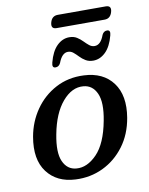

<svg xmlns="http://www.w3.org/2000/svg" viewBox="-87 -835 705 910"><g transform="rotate(-10 265.5 -380.5)"><path d="M326 -468.5Q419 -464.5 465.2 -402.2Q511.5 -340 494 -235Q481 -157.5 438.8 -101Q396.5 -44.5 335.2 -15.2Q274 14 203 10.5Q113.5 6.5 67 -55.2Q20.5 -117 39 -223.5Q51.5 -294.5 91 -351.2Q130.5 -408 191 -440Q251.5 -472 326 -468.5ZM215.5 -40Q267 -35.5 314.5 -84.5Q362 -133.5 382 -240.5Q398.5 -326 378.8 -370.2Q359 -414.5 315 -418Q260.5 -423 214.2 -368.8Q168 -314.5 149.5 -216Q133 -130.5 152.5 -87Q172 -43.5 215.5 -40ZM383.5 -529.5Q362 -529.5 346.8 -538.8Q331.5 -548 319.8 -560.5Q308 -573 296.8 -582.2Q285.5 -591.5 271.5 -591.5Q242.5 -591.5 225.5 -545.5Q217.5 -529 201.5 -529Q183 -529 190 -554.5Q203.5 -606.5 230 -632.5Q256.5 -658.5 289.5 -658.5Q311 -658.5 326 -649Q341 -639.5 352.8 -627.2Q364.5 -615 376 -605.8Q387.5 -596.5 401.5 -596.5Q431 -596.5 447.5 -642.5Q455.5 -659 471.5 -659Q490 -659 483 -633.5Q469.5 -581.5 442.8 -555.5Q416 -529.5 383.5 -529.5ZM218 -742Q226 -772.5 255 -772.5H485.5Q514.5 -772.5 506 -742Q497.5 -711.5 469.5 -711.5H238.5Q210 -711.5 218 -742Z"/></g></svg>

Font: Fraunces 9pt Soft
Style: Italic
Weight: 400
Italic angle: -16°
Version: Version 1.000;[0bf87f6ff]